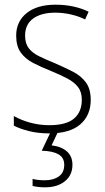

<svg xmlns="http://www.w3.org/2000/svg" viewBox="-20 -559 449 819"><path d="M367 -133Q367 -67 322.5 -28.5Q278 10 190 10Q142 10 103 0Q64 -10 39 -23V-64Q71 -46 110 -35.5Q149 -25 190 -25Q263 -25 296 -53.5Q329 -82 329 -133Q329 -167 312.5 -188Q296 -209 266.5 -224.5Q237 -240 198 -256Q155 -273 121.5 -290.5Q88 -308 68.5 -335Q49 -362 49 -407Q49 -467 93.5 -503Q138 -539 217 -539Q258 -539 294 -531Q330 -523 358 -509L343 -476Q318 -489 284 -497Q250 -505 216 -505Q156 -505 121.5 -480Q87 -455 87 -407Q87 -374 102.5 -353.5Q118 -333 147 -319Q176 -305 215 -289Q256 -271 290.5 -253.5Q325 -236 346 -208Q367 -180 367 -133ZM289 144Q289 188 257 214Q225 240 172 240Q141 240 119 234V204Q140 210 171 210Q208 210 231 193.5Q254 177 254 144Q254 113 229 99Q204 85 158 84L198 0H229L200 61Q242 66 265.5 87Q289 108 289 144Z"/></svg>

Font: Noto Sans Hebrew SemiCondensed ExtraLight
Style: Regular
Weight: 200
Width: 4
Designer: Monotype Design Team
Foundry: Monotype Imaging Inc.
Version: Version 2.004; ttfautohint (v1.8.4.7-5d5b)